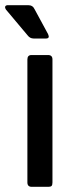

<svg xmlns="http://www.w3.org/2000/svg" viewBox="-38 -723 291 743"><path d="M140 -574H92Q78 -574 69 -586L-15 -686Q-20 -694 -17.5 -698.5Q-15 -703 -7 -703H71Q89 -703 96 -687L148 -591Q156 -574 140 -574ZM68 -17V-493Q68 -510 84 -510H148Q165 -510 165 -493V-17Q165 -7 161.5 -3.5Q158 0 149 0H85Q68 0 68 -17Z"/></svg>

Font: Rajdhani SemiBold
Style: Regular
Weight: 600
Designer: Satya Rajpurohit, Jyotish Sonowal
Foundry: Indian Type Foundry
Version: Version 1.201 February 1, 2022